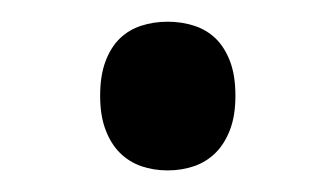

<svg xmlns="http://www.w3.org/2000/svg" viewBox="-20 -142 308 176"><path d="M71.8 -54.2Q71.8 -72.8 76.7 -85.7Q81.5 -98.6 89.8 -106.7Q98.1 -114.7 109.4 -118.4Q120.6 -122.1 133.8 -122.1Q146.5 -122.1 158 -118.4Q169.4 -114.7 177.7 -106.7Q186 -98.6 190.9 -85.7Q195.8 -72.8 195.8 -54.2Q195.8 -36.1 190.9 -23.2Q186 -10.3 177.7 -2Q169.4 6.3 158 10.3Q146.5 14.2 133.8 14.2Q120.6 14.2 109.4 10.3Q98.1 6.3 89.8 -2Q81.5 -10.3 76.7 -23.2Q71.8 -36.1 71.8 -54.2Z"/></svg>

Font: WenQuanYi Micro Hei
Style: Regular
Weight: 400
Foundry: Ascender Corporation
Version: Version 0.2.0-beta